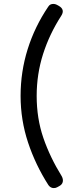

<svg xmlns="http://www.w3.org/2000/svg" viewBox="-20 -812 400 979"><path d="M227 132Q161 29 123 -85.5Q85 -200 85 -323Q85 -446 121 -561Q157 -676 226 -778Q231 -786 237.5 -789Q244 -792 252 -792Q261 -792 269 -788L280 -782Q313 -763 292 -731Q232 -638 199.5 -536Q167 -434 167 -323Q167 -208 201 -109Q235 -10 295 87Q303 102 300 115.5Q297 129 282 137L271 143Q264 147 254 147Q238 147 227 132Z"/></svg>

Font: Higure Gothic Medium
Style: Regular
Weight: 500
Designer: Yoshimichi Ohira
Foundry: Positype
Version: Version 1.000